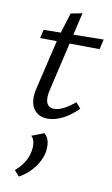

<svg xmlns="http://www.w3.org/2000/svg" viewBox="-91 -558 531 907"><g transform="rotate(10 174.5 -105.0)"><path d="M153 8Q107 8 84.5 -26Q62 -60 76 -122L138 -384L174 -500L229 -511L140 -128Q130 -86 139.5 -64.5Q149 -43 175 -43Q196 -43 221 -56Q246 -69 274 -92L297 -65Q260 -28 223 -10Q186 8 153 8ZM52 -361 62 -402 349 -406 338 -358ZM67 301 43 274Q67 254 83.5 228.5Q100 203 105 175Q110 150 106.5 130.5Q103 111 91 101L150 78Q168 93 172.5 116.5Q177 140 172 168Q167 192 152.5 217.5Q138 243 116 264.5Q94 286 67 301Z"/></g></svg>

Font: Ysabeau
Style: Italic
Weight: 400
Italic angle: -12°
Designer: Christian Thalmann (Catharsis Fonts)
Version: Version 2.000;gftools[0.9.27.dev2+g8671c4b]